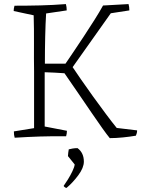

<svg xmlns="http://www.w3.org/2000/svg" viewBox="-20 -668 698 941"><path d="M518 9Q504 -8 480.5 -41Q457 -74 427 -118Q397 -162 363.5 -211Q330 -260 296 -309Q272 -311 247.5 -312Q223 -313 199 -314Q199 -288 199 -252Q199 -216 199 -178Q199 -140 199 -105.5Q199 -71 199 -48L308 -27Q308 -14 304 0Q239 -1 177 1Q115 3 52 7Q50 1 49 -7Q48 -15 48 -24L147 -40V-319Q146 -380 146.5 -453.5Q147 -527 145 -593L47 -614Q47 -626 51 -640Q116 -640 177.5 -641.5Q239 -643 303 -648Q305 -641 306 -633Q307 -625 307 -617L206 -602Q203 -553 201.5 -489Q200 -425 200 -356H301Q316 -378 340 -413.5Q364 -449 391 -490Q418 -531 443 -570.5Q468 -610 485 -641Q548 -644 610 -648Q614 -634 614 -617L523 -603Q476 -537 429.5 -471Q383 -405 336 -339Q350 -318 376.5 -279.5Q403 -241 435.5 -196Q468 -151 499 -109.5Q530 -68 552 -41L652 -29Q652 -16 646 -3Q617 2 582.5 5.5Q548 9 518 9ZM306 253Q302 253 297 249Q292 245 292 243Q300 232 312.5 212Q325 192 335 171Q345 150 346 138L313 97Q313 92 314.5 80Q316 68 317 64Q324 62 335.5 60Q347 58 360 58Q391 81 391 124Q391 154 364 190.5Q337 227 306 253Z"/></svg>

Font: Labrada Light
Style: Regular
Weight: 300
Designer: Mercedes Jáuregui
Foundry: Omnibus-Type Team
Version: Version 1.000; ttfautohint (v1.8.4.7-5d5b)